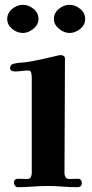

<svg xmlns="http://www.w3.org/2000/svg" viewBox="-20 -776 384 798"><path d="M320 -15Q320 2 301 2Q271 2 239.5 -0.5Q208 -3 178 -3Q148 -3 116 -0.5Q84 2 54 2Q47 2 42.5 -4Q38 -10 38 -16Q38 -33 56 -33Q65 -33 74.5 -32.5Q84 -32 93 -32Q104 -32 108 -40Q112 -48 112 -56V-454Q112 -462 110 -472.5Q108 -483 97 -483Q84 -483 70 -481Q56 -479 42 -479Q35 -479 28.5 -482Q22 -485 22 -493Q22 -508 37 -511Q48 -514 60.5 -515Q73 -516 84 -517Q119 -522 152.5 -529.5Q186 -537 220 -545Q223 -546 226 -546.5Q229 -547 232 -547Q239 -547 244.5 -543.5Q250 -540 250 -532Q250 -414 249 -294.5Q248 -175 248 -56Q248 -47 252.5 -39.5Q257 -32 268 -32Q277 -32 285.5 -32.5Q294 -33 303 -33Q320 -33 320 -15ZM140 -697Q140 -674 119 -656.5Q98 -639 75 -639Q51 -639 30.5 -656Q10 -673 10 -697Q10 -722 30.5 -739Q51 -756 75 -756Q99 -756 119.5 -739Q140 -722 140 -697ZM334 -697Q334 -673 313.5 -656Q293 -639 269 -639Q246 -639 225 -656.5Q204 -674 204 -697Q204 -722 224.5 -739Q245 -756 269 -756Q293 -756 313.5 -739Q334 -722 334 -697Z"/></svg>

Font: Kaisei Tokumin ExtraBold
Style: Regular
Weight: 800
Designer: Font-Kai, 金井和夫
Foundry: KAZUO KANAI
Version: Version 5.003